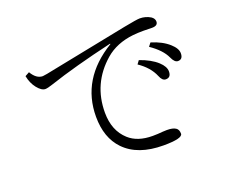

<svg xmlns="http://www.w3.org/2000/svg" viewBox="-114 -884 1229 1046"><g transform="rotate(-20 500.0 -360.5)"><path d="M700.7 -496.1Q765.6 -473.6 802.2 -439.9Q834 -410.6 834 -382.3Q834 -347.2 803.7 -347.2Q783.2 -347.2 771 -378.4Q747.6 -434.6 686 -476.1ZM793 -564.9Q856.4 -545.9 895.5 -510.7Q928.7 -481 928.7 -453.1Q928.7 -418 899.9 -418Q880.4 -418 865.7 -451.2Q843.3 -500.5 777.8 -544.9ZM115.7 -638.7Q142.6 -592.8 179.7 -592.8Q189.9 -592.8 261.7 -607.9L516.6 -658.7Q638.2 -682.6 688 -692.9Q765.6 -708 782.7 -708Q815.9 -708 844.7 -690.9Q862.8 -678.7 862.8 -661.1Q862.8 -636.7 828.6 -636.7L779.8 -637.7Q746.6 -637.7 717.8 -634.8Q620.1 -624 556.2 -568.8Q429.2 -458.5 429.2 -290Q429.2 -185.5 494.1 -127Q543.5 -82 630.9 -82Q661.1 -82 689.9 -85Q700.7 -85.9 713.9 -85.9Q749.5 -85.9 765.6 -74.2Q779.8 -64.5 779.8 -41Q779.8 -13.2 668.9 -13.2Q520.5 -13.2 443.8 -92.8Q376 -163.1 376 -285.2Q376 -503.9 585 -630.9L584 -633.8Q361.3 -582 213.9 -532.7Q182.1 -522 168.9 -522Q147 -522 122.6 -552.7Q99.1 -582.5 90.8 -625Z"/></g></svg>

Font: I.MingCP
Style: Regular
Weight: 400
Designer: I.Font Project
Version: Version 8.000; Sep 06, 2022